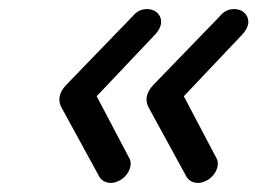

<svg xmlns="http://www.w3.org/2000/svg" viewBox="-20 -477 567 423"><path d="M115 -241Q103 -265 125 -289L273 -442Q285 -457 304 -457Q315 -457 324 -451Q334 -443 335 -431Q336 -419 326 -406Q324 -403 318 -397L193 -265L263 -132Q271 -120 266 -105.5Q261 -91 248 -82Q235 -74 225 -74Q205 -74 197 -91ZM307 -241Q295 -265 317 -289L465 -442Q477 -457 496 -457Q507 -457 516 -451Q526 -443 527 -431Q528 -419 518 -406Q516 -403 510 -397L385 -265L455 -132Q463 -120 458 -105.5Q453 -91 440 -82Q427 -74 417 -74Q397 -74 389 -91Z"/></svg>

Font: Sepalumica Med
Style: Italic
Weight: 500
Italic angle: -12°
Designer: Julieta Ulanovsky
Foundry: Julieta Ulanovsky
Version: Version 7.200